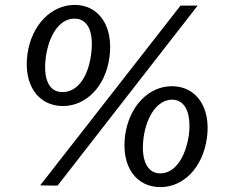

<svg xmlns="http://www.w3.org/2000/svg" viewBox="-20 -754 932 784"><path d="M285 -734C190 -734 109 -653 92 -533C75 -406 137 -321 237 -321C331 -321 411 -400 427 -521C444 -648 383 -734 285 -734ZM787 -731H717L144 3L215 4ZM235 -378C178 -378 156 -434 167 -520C180 -613 224 -678 284 -678C341 -678 364 -620 352 -532C340 -440 297 -378 235 -378ZM682 -402C588 -402 508 -322 491 -202C474 -75 535 10 635 10C729 10 808 -69 825 -191C842 -316 781 -402 682 -402ZM634 -46C579 -46 555 -105 566 -190C578 -281 624 -347 683 -347C738 -347 762 -288 751 -201C737 -110 694 -46 634 -46Z"/></svg>

Font: United Sans Medium
Style: Italic
Weight: 500
Italic angle: -8°
Designer: Pablo Impallari, Rodrigo Fuenzalida (Modified by Dan O. Williams)
Version: Version 1.000;PS 001.000;hotconv 1.0.88;makeotf.lib2.5.64775